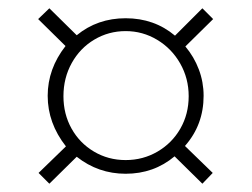

<svg xmlns="http://www.w3.org/2000/svg" viewBox="-20 -528 607 463"><path d="M73 -111 139 -175Q95 -231 95 -297Q95 -362 138 -417L72 -482L99 -508L165 -443Q215 -484 283 -484Q352 -484 402 -442L468 -508L494 -482L427 -416Q448 -391 459.5 -360.5Q471 -330 471 -297Q471 -227 426 -176L493 -111L468 -85L401 -151Q351 -109 283 -109Q217 -109 165 -150L99 -85ZM435 -296Q435 -339 414.5 -375Q394 -411 359 -432Q324 -453 283 -453Q242 -453 207.5 -432.5Q173 -412 153 -376Q133 -340 133 -296Q133 -253 152.5 -218Q172 -183 206.5 -162.5Q241 -142 283 -142Q325 -142 360 -162.5Q395 -183 415 -218Q435 -253 435 -296Z"/></svg>

Font: Taviraj ExtraLight
Style: Regular
Weight: 275
Designer: Katatrad Team
Foundry: CadsonDemak
Version: Version 1.001